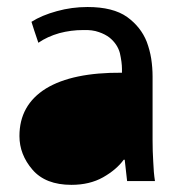

<svg xmlns="http://www.w3.org/2000/svg" viewBox="-20 -514 522 545"><path d="M413.1 -296.9V-116.2C413.1 -95.4 413.7 -74.9 415 -54.7C415.7 -34.5 417.3 -16.3 419.9 0H340.8C337.6 -30.6 335.3 -50.8 334 -60.5H331.1C317.4 -41.7 297.9 -25.1 272.5 -10.7C247.1 3.6 217.1 10.7 182.6 10.7C133.8 10.7 97 -3.6 72.3 -32.2C47.5 -60.9 35.2 -92.8 35.2 -127.9C35.2 -186.5 60.2 -231.4 110.4 -262.7C160.5 -293.3 232.4 -308.3 326.2 -307.6V-318.4C326.2 -330.7 324.2 -345.7 320.3 -363.3C315.8 -380.2 306 -394.9 291 -407.2C282.6 -413.7 272.5 -418.9 260.7 -422.9C248.4 -427.4 233.4 -429.4 215.8 -428.7C193 -428.7 170.6 -425.8 148.4 -419.9C125.7 -413.4 105.8 -404.3 88.9 -392.6C79.8 -419.3 73.2 -439.1 69.3 -452.1C88.9 -464.5 113 -474.6 141.6 -482.4C169.6 -490.2 198.6 -494.1 228.5 -494.1C276.7 -494.1 314.1 -484.7 340.8 -465.8C366.9 -446.9 385.4 -423.5 396.5 -395.5C402.3 -379.9 406.6 -363.9 409.2 -347.7C411.8 -330.7 413.1 -313.8 413.1 -296.9Z"/></svg>

Font: ImmaginiFont
Style: Regular
Weight: 400
Version: Version 1.0